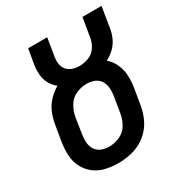

<svg xmlns="http://www.w3.org/2000/svg" viewBox="-174 -857 925 986"><g transform="rotate(-30 288.0 -363.5)"><path d="M243 8Q276 8 310 1.5Q344 -5 375.5 -21.5Q407 -38 431.5 -65Q456 -92 469.5 -124Q483 -156 489 -189L505 -285Q511 -321 509.5 -357Q508 -393 493.5 -424.5Q479 -456 454 -478Q479 -491 500 -510.5Q521 -530 533 -555Q545 -580 550 -606L571 -735H458L439 -622Q435 -595 418.5 -570Q402 -545 374.5 -534.5Q347 -524 320 -524Q299 -524 279 -530.5Q259 -537 246 -553Q233 -569 230.5 -590Q228 -611 232 -632L249 -735H136L121 -648Q116 -618 118.5 -588.5Q121 -559 134.5 -534.5Q148 -510 170 -493Q139 -475 115 -449Q91 -423 78 -391Q65 -359 60 -327L44 -231Q38 -193 40 -155Q42 -117 58.5 -85Q75 -53 103.5 -31Q132 -9 168.5 -0.5Q205 8 243 8ZM304 -451V-452ZM245 -89Q221 -89 199.5 -97.5Q178 -106 166 -125Q154 -144 152.5 -167.5Q151 -191 155 -215L170 -311Q176 -342 193.5 -371Q211 -400 241.5 -413.5Q272 -427 304 -427Q304 -427 304 -427Q304 -427 304 -427Q328 -427 349.5 -418.5Q371 -410 383 -390.5Q395 -371 396.5 -347.5Q398 -324 394 -301L378 -205Q373 -174 355.5 -145Q338 -116 307 -102.5Q276 -89 245 -89Z"/></g></svg>

Font: Iosevka Sparkle Semibold
Style: Italic
Weight: 600
Italic angle: -9°
Designer: Belleve Invis
Foundry: Belleve Invis
Version: Version 4.5.0; ttfautohint (v1.8.3)